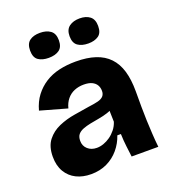

<svg xmlns="http://www.w3.org/2000/svg" viewBox="-136 -842 863 960"><g transform="rotate(-20 295.0 -362.0)"><path d="M186 14Q141 14 107 -3Q73 -20 53.5 -53Q34 -86 34 -133Q34 -188 59.5 -220.5Q85 -253 124.5 -270Q164 -287 207 -294Q250 -301 287 -307Q319 -311 339 -316Q359 -321 368.5 -331.5Q378 -342 378 -359Q378 -377 370 -390.5Q362 -404 345.5 -412Q329 -420 302 -420Q275 -420 252 -410.5Q229 -401 213 -381.5Q197 -362 190 -334L48 -374Q60 -418 84 -449.5Q108 -481 141 -502Q174 -523 215 -532.5Q256 -542 304 -542Q364 -542 408 -527.5Q452 -513 480.5 -483Q509 -453 522.5 -407.5Q536 -362 536 -299V-217Q536 -181 537.5 -145Q539 -109 541 -73Q543 -37 547 0H405Q402 -24 398 -56.5Q394 -89 393 -124H374Q361 -85 334.5 -53.5Q308 -22 270.5 -4Q233 14 186 14ZM257 -100Q275 -100 293.5 -106.5Q312 -113 329 -125Q346 -137 360 -154.5Q374 -172 381 -194L379 -268L401 -264Q383 -252 360.5 -245Q338 -238 314.5 -234Q291 -230 268.5 -225.5Q246 -221 228 -214Q210 -207 200 -195Q190 -183 190 -161Q190 -134 209 -117Q228 -100 257 -100ZM396 -605Q361 -605 340 -620Q319 -635 319 -671Q319 -706 340.5 -722Q362 -738 396 -738Q430 -738 450.5 -722Q471 -706 471 -671Q471 -634 450 -619.5Q429 -605 396 -605ZM185 -605Q151 -605 130 -619.5Q109 -634 109 -671Q109 -707 129.5 -722.5Q150 -738 185 -738Q219 -738 240.5 -722.5Q262 -707 262 -671Q262 -635 241 -620Q220 -605 185 -605Z"/></g></svg>

Font: Bricolage Grotesque 48pt Condensed ExtraBold ExtraBold
Style: Regular
Weight: 800
Version: Version 1.000;gftools[0.9.30]